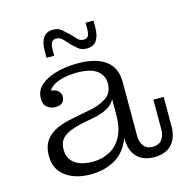

<svg xmlns="http://www.w3.org/2000/svg" viewBox="-105 -808 902 919"><g transform="rotate(-15 345.5 -348.0)"><path d="M173 -619Q173 -660 188.5 -683Q204 -706 238 -706Q264 -706 280 -691.5Q296 -677 311 -663L323 -651Q333 -639 342.5 -630.5Q352 -622 368 -622Q385 -622 391 -634Q397 -646 397 -672V-698H436V-663Q436 -623 420.5 -600Q405 -577 371 -577Q345 -577 329 -591Q313 -605 298 -619L286 -633Q276 -644 266.5 -652.5Q257 -661 240 -661Q224 -661 217.5 -649Q211 -637 211 -610V-584H173ZM234 10Q158 10 110 -25.5Q62 -61 62 -126Q62 -173 82.5 -202Q103 -231 139 -247.5Q175 -264 222 -272L303 -288Q352 -296 388.5 -319Q425 -342 425 -391Q424 -432 392 -455Q360 -478 295 -478Q249 -478 209.5 -466Q170 -454 152 -427Q174 -425 187 -414Q200 -403 200 -384Q198 -345 154 -345Q131 -345 113.5 -358.5Q96 -372 96 -402Q96 -442 126 -468Q156 -494 205 -507Q254 -520 309 -520Q398 -520 446.5 -485Q495 -450 495 -378V-110Q495 -80 510 -60.5Q525 -41 555 -41Q585 -41 600 -60.5Q615 -80 615 -110V-258H666V-114Q666 -56 636 -23.5Q606 9 550 9Q494 9 463.5 -23Q433 -55 433 -115V-118Q408 -50 355 -20Q302 10 234 10ZM138 -139Q138 -93 170.5 -69.5Q203 -46 260 -46Q303 -46 341 -65Q379 -84 402 -126Q425 -168 425 -237V-312Q413 -287 385 -271.5Q357 -256 315 -248L262 -238Q229 -231 200.5 -220.5Q172 -210 155 -191Q138 -172 138 -139Z"/></g></svg>

Font: Montagu Slab 16pt Light
Style: Regular
Weight: 300
Designer: Florian Karsten
Foundry: Florian Karsten
Version: Version 1.000; ttfautohint (v1.8.3)